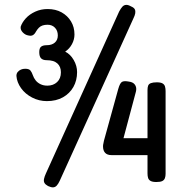

<svg xmlns="http://www.w3.org/2000/svg" viewBox="-20 -755 768 807"><path d="M182 27Q171 21 167 14Q163 7 165 -3Q167 -13 173 -26L481 -707Q488 -720 494.5 -727Q501 -734 510 -734.5Q519 -735 531 -728Q543 -723 546.5 -716Q550 -709 548.5 -699.5Q547 -690 540 -676L231 5Q225 18 218.5 25Q212 32 203.5 32.5Q195 33 182 27ZM177 -330Q144 -330 115 -345Q86 -360 68.5 -384.5Q51 -409 49 -436Q49 -446 54.5 -452.5Q60 -459 68 -462.5Q76 -466 86 -466Q102 -466 108 -458.5Q114 -451 118 -439Q122 -427 130 -417Q138 -407 150.5 -401Q163 -395 179 -395Q204 -395 220 -410Q236 -425 236 -451Q236 -475 221 -488.5Q206 -502 176 -502Q161 -502 153 -509.5Q145 -517 145 -536Q145 -553 153 -559Q161 -565 176 -565Q198 -565 210.5 -576Q223 -587 223 -606Q223 -626 211 -638.5Q199 -651 180 -651Q168 -651 159 -648Q150 -645 143.5 -638.5Q137 -632 131 -622Q126 -612 118.5 -607.5Q111 -603 99 -606Q86 -608 75.5 -619Q65 -630 67 -643Q73 -661 88.5 -678Q104 -695 128 -706Q152 -717 180 -717Q214 -717 239 -703Q264 -689 278.5 -665Q293 -641 293 -610Q293 -589 282.5 -569.5Q272 -550 254 -538Q276 -527 290 -502.5Q304 -478 304 -452Q304 -417 288.5 -389.5Q273 -362 244.5 -346Q216 -330 177 -330ZM637 10Q621 10 613 5.5Q605 1 602.5 -7Q600 -15 600 -26V-103H449Q431 -103 422 -112.5Q413 -122 413 -140Q413 -146 414.5 -151.5Q416 -157 417 -164L477 -381Q484 -406 493 -411Q502 -416 522 -412Q536 -410 543 -403.5Q550 -397 552 -387.5Q554 -378 550 -365L499 -174H600V-377Q600 -387 602.5 -394.5Q605 -402 614 -405.5Q623 -409 639 -409Q655 -409 663 -404.5Q671 -400 673.5 -391.5Q676 -383 676 -372V-24Q676 -14 673 -6Q670 2 662 6Q654 10 637 10Z"/></svg>

Font: Fredoka SemiCondensed
Style: Regular
Weight: 400
Width: 4
Designer: Ben Nathan
Foundry: Milena B. Brandão, Ben Nathan
Version: Version 2.001